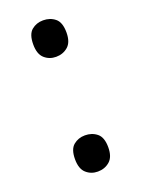

<svg xmlns="http://www.w3.org/2000/svg" viewBox="-114 -604 496 673"><g transform="rotate(-20 134.0 -268.0)"><path d="M72 -482Q72 -520 90 -535Q108 -550 133 -550Q159 -550 177.5 -535Q196 -520 196 -482Q196 -446 177.5 -430Q159 -414 133 -414Q108 -414 90 -430Q72 -446 72 -482ZM72 -54Q72 -91 90 -106Q108 -121 133 -121Q159 -121 177.5 -106Q196 -91 196 -54Q196 -18 177.5 -2Q159 14 133 14Q108 14 90 -2Q72 -18 72 -54Z"/></g></svg>

Font: Noto Sans Siddham
Style: Regular
Weight: 400
Designer: Monotype Design Team
Foundry: Monotype Imaging Inc.
Version: Version 2.004; ttfautohint (v1.8.4.7-5d5b)